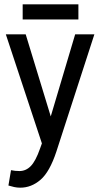

<svg xmlns="http://www.w3.org/2000/svg" viewBox="-20 -674 464 889"><path d="M7 -515H99L215 -135L328 -515H417L241 28Q210 122 167.5 158.5Q125 195 74 195Q59 195 45.5 192Q32 189 19 185L31 114Q50 118 70 118Q100 118 122.5 95Q145 72 165 15L174 -10ZM85 -584V-654H343V-584Z"/></svg>

Font: Radio Canada Condensed
Style: Regular
Weight: 400
Width: 3
Designer: Charles Daoud, Etienne Aubert Bonn, Alexandre Saumier Demers, Jacques Le Bailly
Foundry: Radio-Canada
Version: Version 2.104; ttfautohint (v1.8.4.7-5d5b);gftools[0.9.28.de